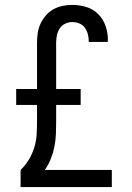

<svg xmlns="http://www.w3.org/2000/svg" viewBox="-20 -763 540 783"><path d="M64 0V-70Q84 -89 98 -112.5Q112 -136 120 -162Q128 -188 129.5 -215Q131 -242 131 -270V-335H46V-400H131V-589Q131 -609 134 -629Q137 -649 145.5 -667Q154 -685 167.5 -700.5Q181 -716 198.5 -725.5Q216 -735 235.5 -739Q255 -743 275 -743Q304 -743 332 -734.5Q360 -726 380.5 -705.5Q401 -685 410.5 -657Q420 -629 420 -600Q420 -598 419.5 -596Q419 -594 419 -592H342V-596Q342 -610 338 -624.5Q334 -639 325.5 -650.5Q317 -662 303.5 -667.5Q290 -673 275 -673Q260 -673 246 -666.5Q232 -660 223.5 -647Q215 -634 212 -619Q209 -604 209 -589V-400H309V-335H209V-269Q209 -243 208 -217Q207 -191 202 -165.5Q197 -140 187.5 -116Q178 -92 163 -70H436V0Z"/></svg>

Font: Iosevka Fuck
Style: Regular
Weight: 400
Monospace: yes
Designer: Belleve Invis
Foundry: Belleve Invis
Version: Version 28.0.7; ttfautohint (v1.8.3)